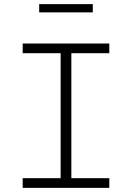

<svg xmlns="http://www.w3.org/2000/svg" viewBox="-20 -911 640 931"><path d="M90 0V-47H274V-653H90V-700H510V-653H326V-47H510V0ZM170 -851V-891H430V-851Z"/></svg>

Font: Red Hat Mono VF Light
Style: Regular
Weight: 300
Monospace: yes
Designer: Pentagram, MCKL
Foundry: Pentagram, MCKL
Version: Version 1.023